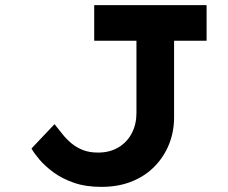

<svg xmlns="http://www.w3.org/2000/svg" viewBox="-20 -720 889 750"><path d="M376 10Q314 10 267.5 -6.5Q221 -23 188 -47.5Q155 -72 133.5 -97.5Q112 -123 103 -140L193 -235Q208 -216 224 -196Q240 -176 260 -159.5Q280 -143 305 -133.5Q330 -124 363 -124Q409 -124 443 -144.5Q477 -165 495 -200Q513 -235 513 -278V-561H348V-700H787V-561H660V-261Q660 -206 640.5 -157Q621 -108 584 -70Q547 -32 494.5 -11Q442 10 376 10Z"/></svg>

Font: Lexend Tera SemiBold
Style: Regular
Weight: 600
Version: Version 1.007